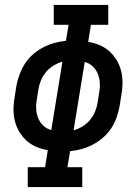

<svg xmlns="http://www.w3.org/2000/svg" viewBox="-20 -755 540 775"><path d="M92 0V-80H162L173 -149Q148 -153 126 -162.5Q104 -172 86.5 -188Q69 -204 57 -224.5Q45 -245 39.5 -269Q34 -293 34.5 -318Q35 -343 40 -369L46 -407Q50 -430 58.5 -453Q67 -476 80 -497Q93 -518 112.5 -535Q132 -552 154 -563.5Q176 -575 199 -581.5Q222 -588 246 -590L257 -655H197V-735H417V-655H347L336 -586Q361 -582 383 -572.5Q405 -563 422.5 -547Q440 -531 452 -510.5Q464 -490 469.5 -466Q475 -442 474.5 -417Q474 -392 469 -366L463 -328Q459 -305 451 -282Q443 -259 429.5 -238Q416 -217 396.5 -200Q377 -183 355 -171.5Q333 -160 310 -153.5Q287 -147 263 -145L252 -80H312V0ZM187 -230 232 -506Q214 -501 196.5 -490.5Q179 -480 166 -464.5Q153 -449 145.5 -431Q138 -413 135 -394L129 -356Q125 -336 126 -316Q127 -296 134 -278.5Q141 -261 154.5 -248Q168 -235 187 -230ZM277 -229Q295 -234 312.5 -244.5Q330 -255 343 -270.5Q356 -286 363.5 -304Q371 -322 374 -341L380 -379Q384 -399 383 -419Q382 -439 375 -456.5Q368 -474 354.5 -487Q341 -500 322 -505Z"/></svg>

Font: Iosevka Curly Slab Medium
Style: Italic
Weight: 500
Italic angle: -9°
Monospace: yes
Designer: Belleve Invis
Foundry: Belleve Invis
Version: Version 22.1.2; ttfautohint (v1.8.4)